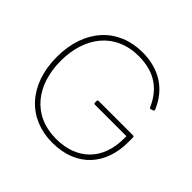

<svg xmlns="http://www.w3.org/2000/svg" viewBox="-192 -978 1207 1207"><g transform="rotate(45 411.5 -374.0)"><path d="M444 -331H725V-309C725 -122 611 -6 424 -6C213 -6 98 -163 98 -374C98 -584 213 -742 424 -742C565 -742 652 -679 703 -563C705 -559 709 -557 713 -559L730 -565C735 -567 737 -571 735 -576C683 -702 577 -776 424 -776C210 -776 63 -622 63 -374C63 -126 210 28 424 28C645 28 760 -118 760 -311V-355C760 -360 756 -364 751 -364H444C439 -364 436 -360 436 -355V-339C436 -334 439 -331 444 -331Z"/></g></svg>

Font: LINE Seed JP_OTF Thin
Style: Regular
Weight: 250
Designer: LY Corporation & Fontrix & Fontworks
Version: Version 1.007